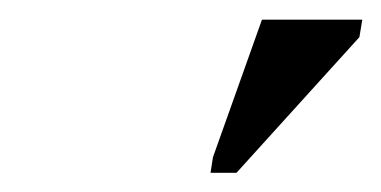

<svg xmlns="http://www.w3.org/2000/svg" viewBox="-20 -725 395 199"><path d="M198.2 -545.9 200.7 -562 251.5 -704.6H355.5L352.5 -686.5L225.1 -545.9Z"/></svg>

Font: Liberation Serif
Style: Italic
Weight: 400
Italic angle: -16.333°
Designer: Steve Matteson
Foundry: Ascender Corporation
Version: Version 2.1.5